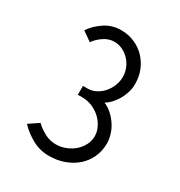

<svg xmlns="http://www.w3.org/2000/svg" viewBox="-189 -942 1019 1085"><g transform="rotate(30 320.0 -400.0)"><path d="M537 -215Q537 -166 518.5 -125Q500 -84 466.5 -54Q433 -24 387 -7Q341 10 287 10Q227 10 176 -18.5Q125 -47 90 -85L154 -128Q177 -105 212.5 -85.5Q248 -66 287 -66Q322 -66 353 -78.5Q384 -91 407 -111.5Q430 -132 443.5 -159Q457 -186 457 -215Q457 -244 443.5 -272Q430 -300 407 -322Q384 -344 353 -357.5Q322 -371 287 -371H257V-429H287Q316 -429 341.5 -442.5Q367 -456 386 -478Q405 -500 416 -528Q427 -556 427 -585Q427 -614 416 -641Q405 -668 386 -688.5Q367 -709 341.5 -721.5Q316 -734 287 -734Q251 -734 218.5 -712Q186 -690 167 -662L106 -705Q136 -749 183 -779.5Q230 -810 287 -810Q334 -810 374 -793Q414 -776 443.5 -746Q473 -716 490 -675Q507 -634 507 -585Q507 -555 498 -527Q489 -499 475 -476Q461 -453 444 -435.5Q427 -418 410 -408Q440 -395 463.5 -373Q487 -351 503.5 -325Q520 -299 528.5 -270Q537 -241 537 -215Z"/></g></svg>

Font: Gauge
Style: Regular
Weight: 400
Designer: Daniel Pimley
Foundry: Daniel Pimley
Version: Version 2.0